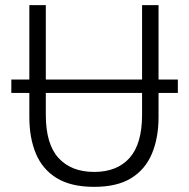

<svg xmlns="http://www.w3.org/2000/svg" viewBox="-20 -713 735 746"><path d="M346 13Q256 13 200.5 -21Q145 -55 119.5 -116Q94 -177 94 -258V-352H24V-404H94V-693H158V-404H532V-693H596V-404H671V-352H596V-258Q596 -178 570.5 -116.5Q545 -55 490 -21Q435 13 346 13ZM346 -45Q435 -45 483.5 -99.5Q532 -154 532 -267V-352H158V-267Q158 -153 207.5 -99Q257 -45 346 -45Z"/></svg>

Font: Ubuntu Sans Light
Style: Regular
Weight: 300
Designer: Dalton Maag Ltd
Foundry: Dalton Maag Ltd
Version: Version 1.006; ttfautohint (v1.8.4.7-5d5b)